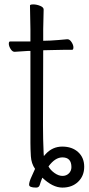

<svg xmlns="http://www.w3.org/2000/svg" viewBox="-20 -660 402 871"><path d="M172 146Q164 166 160.5 178.5Q157 191 144 191Q112 191 112 178Q112 165 123.5 140.5Q135 116 139 106Q122 82 120 48.5Q118 15 118 -12V-429H108Q107 -429 47 -425H46Q36 -425 28 -438Q20 -451 20 -461.5Q20 -472 26 -472H118V-528L116 -635Q116 -640 131 -640Q146 -640 162 -633.5Q178 -627 178 -617L176 -528V-475L209 -476Q245 -478 285 -482H286Q296 -482 304.5 -469Q313 -456 313 -445Q313 -434 307 -434H268Q240 -434 220 -433L176 -432L175 -92Q175 -29 178 36L179 48L187 39Q218 5 262.5 5Q307 5 334.5 30Q362 55 362 96.5Q362 138 334.5 164.5Q307 191 263 191Q219 191 172 146ZM200 95Q209 112 227.5 125Q246 138 263.5 138Q281 138 292.5 126.5Q304 115 304 98Q304 54 263 54Q230 54 200 95Z"/></svg>

Font: ToneOZ-Pinyin-WenKai-Light
Style: Light
Weight: 300
Designer: Fontworks Inc.
Foundry: ToneOZ
Version: Version 0.240331